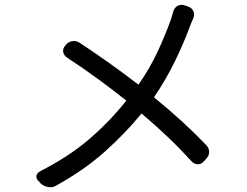

<svg xmlns="http://www.w3.org/2000/svg" viewBox="-20 -769 1040 807"><path d="M256 -580Q267 -593 283.5 -596Q300 -599 315 -589Q376 -549 442 -502Q508 -455 562 -413Q610 -482 642.5 -552Q675 -622 698 -686Q701 -696 703.5 -704Q706 -712 708 -720Q713 -737 726.5 -744.5Q740 -752 757 -746L770 -742Q787 -736 793 -721.5Q799 -707 792 -691Q788 -683 784.5 -674Q781 -665 777 -655Q753 -589 715 -511Q677 -433 627 -360Q691 -308 743.5 -260Q796 -212 846 -160Q859 -147 859 -130.5Q859 -114 846 -101L838 -92Q826 -78 811 -78.5Q796 -79 784 -92Q734 -147 685.5 -193Q637 -239 575 -292Q507 -209 421 -132Q335 -55 218 10Q203 20 184.5 17.5Q166 15 152 3L145 -5Q132 -16 133 -28.5Q134 -41 150 -50Q268 -110 353.5 -183Q439 -256 511 -346Q459 -388 392.5 -436.5Q326 -485 263 -526Q248 -536 245.5 -550.5Q243 -565 255 -578Z"/></svg>

Font: Chiron GoRound TC
Style: Regular
Weight: 400
Designer: Ryoko NISHIZUKA 西塚涼子 (kana, bopomofo & ideographs); Paul D. Hunt (Latin, Greek & Cyrillic); Sandoll Communications 산돌커뮤니
Foundry: Adobe
Version: Version 1.000;hotconv 1.1.1;makeotfexe 2.6.0